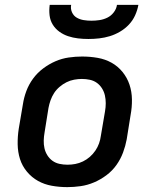

<svg xmlns="http://www.w3.org/2000/svg" viewBox="-20 -760 640 788"><path d="M256 8Q224 8 193 2.5Q162 -3 136 -17.5Q110 -32 90.5 -55.5Q71 -79 62 -107.5Q53 -136 52.5 -168Q52 -200 57 -232L74 -332Q78 -359 88 -386Q98 -413 115.5 -437Q133 -461 157 -479Q181 -497 207.5 -508.5Q234 -520 262 -524Q290 -528 317 -528Q350 -528 381 -522.5Q412 -517 438 -502.5Q464 -488 483 -464.5Q502 -441 511.5 -412.5Q521 -384 521.5 -352Q522 -320 516 -288L500 -188Q495 -161 485 -134Q475 -107 458 -83Q441 -59 417 -41Q393 -23 366 -11.5Q339 0 311 4Q283 8 256 8ZM257 -84Q273 -84 289 -87Q305 -90 320.5 -97.5Q336 -105 349 -116.5Q362 -128 371.5 -142Q381 -156 386.5 -171.5Q392 -187 394 -203L411 -303Q414 -320 414 -336.5Q414 -353 410.5 -368.5Q407 -384 398.5 -397.5Q390 -411 377.5 -420Q365 -429 349 -432.5Q333 -436 316 -436Q301 -436 284.5 -433Q268 -430 253 -422.5Q238 -415 224.5 -403.5Q211 -392 202 -378Q193 -364 187.5 -348.5Q182 -333 179 -317L163 -217Q160 -200 159.5 -183.5Q159 -167 162.5 -151.5Q166 -136 174.5 -122.5Q183 -109 195.5 -100Q208 -91 224 -87.5Q240 -84 257 -84ZM343 -600Q321 -600 300 -602.5Q279 -605 259.5 -611.5Q240 -618 223.5 -630Q207 -642 196.5 -659Q186 -676 183.5 -697Q181 -718 184 -740H272Q269 -724 275.5 -709.5Q282 -695 295 -687.5Q308 -680 323.5 -677.5Q339 -675 355 -675Q372 -675 388.5 -677.5Q405 -680 420.5 -687.5Q436 -695 447 -709.5Q458 -724 460 -740H548Q544 -718 534.5 -697Q525 -676 509 -659Q493 -642 472.5 -630Q452 -618 430.5 -611.5Q409 -605 387 -602.5Q365 -600 343 -600Z"/></svg>

Font: Iosevka SS04 Semibold Extended
Style: Italic
Weight: 600
Width: 7
Italic angle: -9°
Monospace: yes
Designer: Belleve Invis
Foundry: Belleve Invis
Version: Version 19.0.0; ttfautohint (v1.8.4)